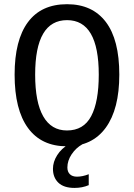

<svg xmlns="http://www.w3.org/2000/svg" viewBox="-20 -689 640 917"><path d="M549.8 -332.5Q549.8 -168 485.1 -79.1Q420.4 9.8 299.3 9.8Q177.7 9.8 113.8 -77.6Q49.8 -165 49.8 -332.5Q49.8 -497.1 113.3 -583Q176.8 -668.9 300.3 -668.9Q420.9 -668.9 485.4 -584.2Q549.8 -499.5 549.8 -332.5ZM451.7 -332.5Q451.7 -592.8 300.3 -592.8Q147.9 -592.8 147.9 -332.5Q147.9 -200.7 186.5 -133.3Q225.1 -65.9 299.8 -65.9Q379.4 -65.9 415.5 -134.3Q451.7 -202.6 451.7 -332.5ZM403.8 195.3Q373 208.5 335.9 208.5Q284.7 208.5 258.8 183.6Q232.9 158.7 232.9 117.2Q232.9 84 253.2 52Q273.4 20 308.6 0H373.5Q342.3 17.6 322 48.1Q301.8 78.6 301.8 110.8Q301.8 131.3 313.7 143.1Q325.7 154.8 347.7 154.8Q374 154.8 403.8 143.1Z"/></svg>

Font: Cousine
Style: Regular
Weight: 400
Monospace: yes
Designer: Steve Matteson
Foundry: Monotype Imaging Inc.
Version: Version 1.21